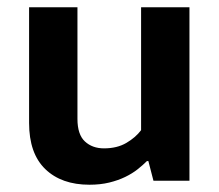

<svg xmlns="http://www.w3.org/2000/svg" viewBox="-20 -497 601 528"><path d="M368 -477H501V0H402L388 -54H384Q373 -43 358.5 -31.5Q344 -20 324.5 -10.5Q305 -1 280.5 5Q256 11 226 11Q149 11 104.5 -32Q60 -75 60 -159V-477H193V-170Q193 -127 213.5 -108Q234 -89 266 -89Q302 -89 327.5 -104Q353 -119 368 -139Z"/></svg>

Font: Mukta Malar
Style: Bold
Weight: 700
Designer: Aadarsh Rajan, Girish Dalvi, Yashodeep Gholap
Foundry: Ek Type
Version: Version 2.538;PS 1.000;hotconv 16.6.51;makeotf.lib2.5.65220;